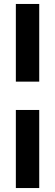

<svg xmlns="http://www.w3.org/2000/svg" viewBox="-20 -757 278 969"><path d="M60 -737H178V-345H60ZM60 -202H178V192H60Z"/></svg>

Font: Fahkwang SemiBold
Style: Regular
Weight: 600
Designer: Suppakit Chalermlarp | Katatrad Co.,Ltd.
Foundry: Cadson Demak Co.,Ltd.
Version: Version 1.000; ttfautohint (v1.6)